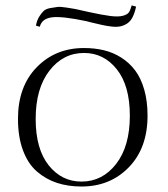

<svg xmlns="http://www.w3.org/2000/svg" viewBox="-20 -680 616 704"><path d="M45.9 -244.1Q45.9 -362.8 114.5 -433.3Q183.1 -503.9 288.1 -503.9Q327.1 -503.9 360.8 -495.8Q394.5 -487.8 424.3 -469Q454.1 -450.2 475.3 -422.1Q496.6 -394 508.8 -351.6Q521 -309.1 521 -255.9Q521 -137.2 452.4 -66.7Q383.8 3.9 278.8 3.9Q229.5 3.9 188.7 -9.5Q147.9 -22.9 115.2 -51.3Q82.5 -79.6 64.2 -128.9Q45.9 -178.2 45.9 -244.1ZM110.8 -244.1Q110.8 -133.8 158.4 -74Q206.1 -14.2 278.8 -14.2Q355.5 -14.2 405.8 -78.9Q456.1 -143.6 456.1 -255.9Q456.1 -365.7 408.4 -425.8Q360.8 -485.8 288.1 -485.8Q211.4 -485.8 161.1 -420.7Q110.8 -355.5 110.8 -244.1ZM126 -582 111.8 -585.9Q115.2 -605 123.3 -618.2Q131.3 -631.3 139.6 -639.4Q147.9 -647.5 164.3 -650.4Q180.7 -653.3 190.9 -654.5Q201.2 -655.8 223.6 -652.3Q246.1 -648.9 255.9 -647Q265.6 -645 291 -639.2Q293.9 -638.7 295.7 -638.2Q297.4 -637.7 299.8 -637.2Q302.2 -636.7 304.2 -636.2Q355.5 -625 384.8 -621.3Q414.1 -617.7 430.4 -622.1Q446.8 -626.5 452.4 -634.5Q458 -642.6 462.9 -660.2L479 -655.8Q474.1 -632.8 466.3 -617.4Q458.5 -602.1 446.8 -594.2Q435.1 -586.4 422.1 -583.5Q409.2 -580.6 390.6 -582.5Q372.1 -584.5 354.7 -588.4Q337.4 -592.3 313 -598.1Q302.7 -600.6 297.9 -602.1Q208.5 -621.1 170.9 -616.5Q133.3 -611.8 126 -582Z"/></svg>

Font: Antic Didone
Style: Regular
Weight: 400
Designer: Santiago Orozco
Foundry: Santiago Orozco
Version: Version 2.000